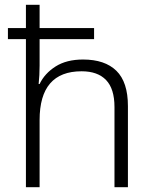

<svg xmlns="http://www.w3.org/2000/svg" viewBox="-20 -780 636 800"><path d="M145 -760V-663H372V-617H145V-507Q145 -486 144 -467.5Q143 -449 141 -430H145Q166 -474 211.5 -503Q257 -532 326 -532Q417 -532 465 -485Q513 -438 513 -338V0H457V-334Q457 -410 422 -446.5Q387 -483 320 -483Q145 -483 145 -280V0H88V-617H13V-663H88V-760Z"/></svg>

Font: RS Noto Sans Light
Style: Regular
Weight: 300
Designer: Monotype Design Team
Foundry: Monotype Imaging Inc.
Version: Version 3.10